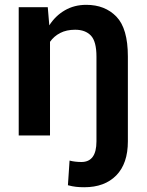

<svg xmlns="http://www.w3.org/2000/svg" viewBox="-20 -558 604 791"><path d="M506.8 24.4Q506.8 115.7 459 164.6Q411.1 213.4 327.1 213.4Q309.1 213.4 293.5 211.7Q277.8 210 259.8 205.1L266.6 103.5Q276.9 106.4 290 107.9Q303.2 109.4 315.4 109.4Q377.4 109.4 377.4 24.4V-324.7Q377.4 -387.2 354.5 -411.4Q331.5 -435.5 289.6 -435.5Q253.9 -435.5 228 -422.1Q202.1 -408.7 186 -385.7V0H57.1V-528.3H176.8L183.1 -453.6Q208.5 -493.2 247.3 -515.6Q286.1 -538.1 335.4 -538.1Q412.6 -538.1 459.7 -489.3Q506.8 -440.4 506.8 -325.2Z"/></svg>

Font: Vazirmatn FD SemiBold
Style: Regular
Weight: 600
Designer: Saber Rastikerdar
Foundry: Saber Rastikerdar
Version: Version 33.001